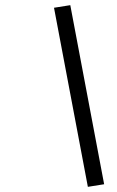

<svg xmlns="http://www.w3.org/2000/svg" viewBox="-20 -723 451 743"><path d="M252 -703 189 -693 320 0 383 -10Z"/></svg>

Font: RazerF5 Light
Style: Italic
Weight: 300
Foundry: Razer Inc.
Version: Version 2